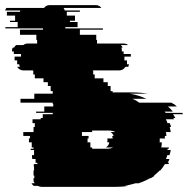

<svg xmlns="http://www.w3.org/2000/svg" viewBox="-52 -730 735 750"><path d="M624 -284 633 -269H625L628 -264H596Q598 -260 599.5 -256.5Q601 -253 602 -249H611Q613 -245 614 -241.5Q615 -238 616 -234H611Q612 -230 613 -224.5Q614 -219 615 -214H596Q597 -210 597.5 -206.5Q598 -203 598 -199H592Q592 -197 592 -194Q592 -191 593 -189H572V-184Q572 -182 572 -179Q572 -176 571 -174H580Q580 -169 579.5 -164Q579 -159 578 -154H608Q607 -152 607 -149H603Q603 -148 602.5 -147Q602 -146 602 -144H615Q614 -139 613 -134Q612 -129 610 -124H602L598 -114H599L596 -109H610Q609 -105 607 -101.5Q605 -98 603 -94H609L606 -89H592Q591 -87 589 -84Q587 -81 585 -79H586L574 -64H572Q561 -53 549 -44H552Q548 -41 544.5 -38.5Q541 -36 537 -34H534Q518 -25 503 -19H504Q500 -18 496.5 -17Q493 -16 490 -14H477Q467 -11 456.5 -8.5Q446 -6 435 -4H451Q438 -2 425 -1Q412 0 398 0H111Q103 0 96 -4H80Q75 -7 71 -14H83Q81 -18 81 -19H80Q79 -22 79 -27V-34H82V-44H79V-64H81V-79H80V-89H94V-94H87V-109H74V-114H73V-124H81V-144H68V-149H79V-154H72V-174H61V-189H65V-199H39V-214H79V-234H84V-249H75V-264H107V-269H115V-284H154V-289H89V-294H121V-314H156V-324H154V-329H28V-344H82V-364H154V-374H146V-394H135V-409H118V-424H84V-439H78V-454H76V-455H39Q24 -455 15 -469H26Q23 -474 23 -479H15V-494H5V-509H30V-519H2V-529H-5V-533Q-5 -540 -2 -544H3Q6 -550 11 -554H39Q47 -560 56 -560H93V-574H90V-594H26V-614H116V-619H-31V-624H17V-644H-13V-649H7V-669H-25V-684H26Q26 -687 27 -689H-32Q-31 -693 -27 -699H120Q128 -710 142 -710H322Q336 -710 344 -699H196Q199 -696 201 -689H260V-684H209V-669H241V-649H221V-644H251V-624H203V-619H350V-614H260V-594H324V-574H327V-560H431Q442 -560 448 -554H420Q422 -552 424 -549.5Q426 -547 427 -544H422Q424 -541 424 -533V-529H431V-519H459V-509H434V-494H444V-479H452L449 -469H438Q429 -455 414 -455H310V-454H312V-439H318V-424H352V-409H369V-394H380V-374H388V-369H468Q484 -369 499 -367.5Q514 -366 527 -364H456Q490 -358 520 -344H465Q473 -341 479 -337.5Q485 -334 492 -329H617Q619 -328 621 -327Q623 -326 624 -324H627L639 -314H604Q616 -304 623 -294H591Q592 -293 593 -292Q594 -291 595 -289H660L663 -284ZM392 -199Q389 -208 380 -214H399Q389 -220 373 -220H308V-214H268V-199H294V-189H290V-174H301V-154H308V-149H366Q380 -149 390 -154H361Q372 -159 375 -174H367Q367 -176 367.5 -178.5Q368 -181 368 -184Q368 -187 367 -189H388Q388 -193 386 -199Z"/></svg>

Font: Rubik Glitch
Style: Regular
Weight: 400
Designer: Hubert and Fischer, NaN
Foundry: Hubert and Fischer, NaN
Version: Version 2.200